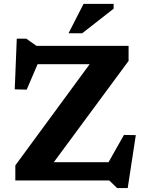

<svg xmlns="http://www.w3.org/2000/svg" viewBox="-20 -936 759 996"><path d="M647 -698V-620L232.5 -58.5L164 -94.5H543L623 -236L684.5 -235L642.5 39.5H587.5L546.5 0H59.5V-78L471.5 -639L552.5 -603H175L118.5 -471L56.5 -472.5L67 -735.5H116L169.5 -698ZM335.5 -763.5 413.5 -916H569.5V-891L406.5 -763.5Z"/></svg>

Font: Newsreader 9pt SemiBold
Style: Regular
Weight: 600
Designer: Hugues Gentile
Foundry: Production Type
Version: Version 1.003